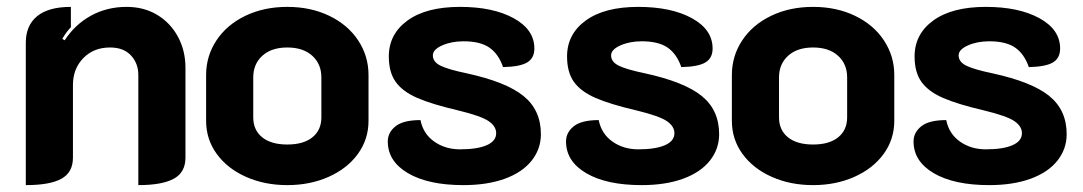

<svg xmlns="http://www.w3.org/2000/svg" viewBox="-20 -529 3147 558"><path d="M55 -405Q55 -455 88 -482Q121 -509 186 -509V-450Q171 -434 161 -416L168 -412Q198 -458 244.5 -483.5Q291 -509 348 -509Q398 -509 436.5 -486Q475 -463 497 -422.5Q519 -382 519 -332V-71Q519 -28 485 -9.5Q451 9 382 9V-311Q382 -345 360.5 -368Q339 -391 300 -391Q252 -391 222 -360Q192 -329 192 -282V-71Q192 -28 158.5 -9.5Q125 9 55 9Z M579 -178V-311Q579 -366 609 -411.5Q639 -457 693 -483Q747 -509 815 -509Q883 -509 937 -483Q991 -457 1021 -411.5Q1051 -366 1051 -311V-178Q1051 -124 1020 -81.5Q989 -39 935 -15Q881 9 815 9Q749 9 695 -15Q641 -39 610 -81.5Q579 -124 579 -178ZM914 -188V-304Q914 -343 887.5 -367Q861 -391 815 -391Q769 -391 742.5 -367Q716 -343 716 -304V-188Q716 -151 742 -130Q768 -109 815 -109Q862 -109 888 -130Q914 -151 914 -188Z M1107 -118Q1107 -144 1129.5 -162Q1152 -180 1202 -180Q1210 -140 1242 -117.5Q1274 -95 1317 -95Q1367 -95 1394.5 -107Q1422 -119 1422 -142Q1422 -162 1400 -177Q1378 -192 1312 -208Q1235 -226 1192.5 -244.5Q1150 -263 1130 -291Q1110 -319 1110 -365Q1110 -430 1164.5 -469.5Q1219 -509 1317 -509Q1413 -509 1473 -476Q1533 -443 1533 -388Q1533 -360 1512 -347.5Q1491 -335 1442 -334Q1429 -372 1402.5 -390.5Q1376 -409 1327 -409Q1292 -409 1265 -397Q1238 -385 1238 -368Q1238 -349 1260.5 -338Q1283 -327 1336 -316Q1451 -291 1501.5 -250Q1552 -209 1552 -139Q1552 -96 1525 -62Q1498 -28 1447 -9.5Q1396 9 1327 9Q1225 9 1166 -25.5Q1107 -60 1107 -118Z M1625 -118Q1625 -144 1647.5 -162Q1670 -180 1720 -180Q1728 -140 1760 -117.5Q1792 -95 1835 -95Q1885 -95 1912.5 -107Q1940 -119 1940 -142Q1940 -162 1918 -177Q1896 -192 1830 -208Q1753 -226 1710.5 -244.5Q1668 -263 1648 -291Q1628 -319 1628 -365Q1628 -430 1682.5 -469.5Q1737 -509 1835 -509Q1931 -509 1991 -476Q2051 -443 2051 -388Q2051 -360 2030 -347.5Q2009 -335 1960 -334Q1947 -372 1920.5 -390.5Q1894 -409 1845 -409Q1810 -409 1783 -397Q1756 -385 1756 -368Q1756 -349 1778.5 -338Q1801 -327 1854 -316Q1969 -291 2019.5 -250Q2070 -209 2070 -139Q2070 -96 2043 -62Q2016 -28 1965 -9.5Q1914 9 1845 9Q1743 9 1684 -25.5Q1625 -60 1625 -118Z M2107 -178V-311Q2107 -366 2137 -411.5Q2167 -457 2221 -483Q2275 -509 2343 -509Q2411 -509 2465 -483Q2519 -457 2549 -411.5Q2579 -366 2579 -311V-178Q2579 -124 2548 -81.5Q2517 -39 2463 -15Q2409 9 2343 9Q2277 9 2223 -15Q2169 -39 2138 -81.5Q2107 -124 2107 -178ZM2442 -188V-304Q2442 -343 2415.5 -367Q2389 -391 2343 -391Q2297 -391 2270.5 -367Q2244 -343 2244 -304V-188Q2244 -151 2270 -130Q2296 -109 2343 -109Q2390 -109 2416 -130Q2442 -151 2442 -188Z M2635 -118Q2635 -144 2657.5 -162Q2680 -180 2730 -180Q2738 -140 2770 -117.5Q2802 -95 2845 -95Q2895 -95 2922.5 -107Q2950 -119 2950 -142Q2950 -162 2928 -177Q2906 -192 2840 -208Q2763 -226 2720.5 -244.5Q2678 -263 2658 -291Q2638 -319 2638 -365Q2638 -430 2692.5 -469.5Q2747 -509 2845 -509Q2941 -509 3001 -476Q3061 -443 3061 -388Q3061 -360 3040 -347.5Q3019 -335 2970 -334Q2957 -372 2930.5 -390.5Q2904 -409 2855 -409Q2820 -409 2793 -397Q2766 -385 2766 -368Q2766 -349 2788.5 -338Q2811 -327 2864 -316Q2979 -291 3029.5 -250Q3080 -209 3080 -139Q3080 -96 3053 -62Q3026 -28 2975 -9.5Q2924 9 2855 9Q2753 9 2694 -25.5Q2635 -60 2635 -118Z"/></svg>

Font: K2D ExtraBold
Style: Regular
Weight: 800
Designer: Katatrad Aksorn Co.,Ltd.
Foundry: Cadson Demak Co.,Ltd.
Version: Version 1.000; ttfautohint (v1.6)